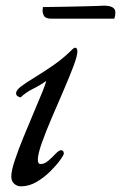

<svg xmlns="http://www.w3.org/2000/svg" viewBox="-20 -647 429 680"><path d="M254 -465Q254 -449 240 -412Q226 -375 205 -326.5Q184 -278 163 -229Q142 -180 128 -140.5Q114 -101 114 -81Q114 -66 124 -66Q138 -66 152 -78.5Q166 -91 177.5 -103Q189 -115 196 -115Q206 -115 206 -103Q206 -98 193 -80Q180 -62 158.5 -40.5Q137 -19 110 -3Q83 13 54 13Q41 13 30.5 4Q20 -5 20 -22Q20 -42 32.5 -79.5Q45 -117 63.5 -162Q82 -207 100 -249.5Q118 -292 130.5 -322.5Q143 -353 143 -360Q124 -346 97 -332.5Q70 -319 53 -302Q47 -303 42 -306.5Q37 -310 37 -317Q37 -328 56 -342Q75 -356 105.5 -374.5Q136 -393 170.5 -417Q205 -441 236 -472Q242 -478 246 -478Q254 -478 254 -465ZM348 -627Q374 -627 383.5 -617Q393 -607 385 -581H160Q141 -581 135.5 -591.5Q130 -602 131 -612Q132 -622 132 -622Q166 -622 203.5 -623Q241 -624 274 -624.5Q307 -625 327.5 -626Q348 -627 348 -627Z"/></svg>

Font: Sedan
Style: Italic
Weight: 400
Italic angle: -13.8°
Designer: Sebastian Salazar
Foundry: Sebastian Salazar
Version: Version 1.100; ttfautohint (v1.8.4.7-5d5b)